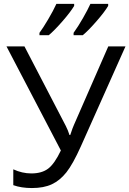

<svg xmlns="http://www.w3.org/2000/svg" viewBox="-20 -951 661 981"><path d="M143.1 9.8Q88.9 9.8 47.9 -4.9V-85.9Q93.3 -64.9 140.1 -64.9Q193.8 -64.9 226.3 -89.6Q258.8 -114.3 291 -182.1L13.2 -713.9H105L315.9 -308.1Q328.1 -284.2 335 -261.2H338.9Q352.5 -302.2 357.9 -313L533.2 -713.9H621.1L393.1 -203.1Q352.1 -111.8 319.1 -70.3Q286.1 -28.8 244.9 -9.5Q203.6 9.8 143.1 9.8ZM181.6 -783.2Q199.2 -806.6 226.1 -852.1Q252.9 -897.5 268.1 -931.2H358.9V-920.9Q340.8 -890.1 299.1 -842.3Q257.3 -794.4 229 -771H181.6ZM356 -783.2Q379.9 -816.4 404.5 -859.6Q429.2 -902.8 441.9 -931.2H532.7V-920.9Q514.6 -890.1 472.9 -842.3Q431.2 -794.4 402.8 -771H356Z"/></svg>

Font: HunimalSansv1.5
Style: Regular
Weight: 400
Foundry: Ascender Corporation
Version: Version 1.10